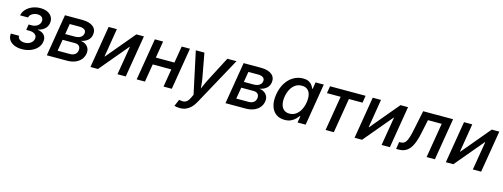

<svg xmlns="http://www.w3.org/2000/svg" viewBox="-16 -1372 6295 2401"><g transform="rotate(15 3132.0 -171.5)"><path d="M202.6 6.8Q143.6 6.8 100.1 -12.7Q56.6 -32.2 35.4 -66.7Q14.2 -101.1 20.5 -146H127.4Q124 -117.7 149.9 -99.1Q175.8 -80.6 216.8 -80.6Q246.1 -80.6 270 -90.8Q293.9 -101.1 309.8 -119.1Q325.7 -137.2 329.1 -159.7Q335.4 -196.8 308.8 -218.5Q282.2 -240.2 231.9 -240.2H193.8L205.6 -313H243.7Q287.6 -313 318.6 -334.5Q349.6 -356 355.5 -391.1Q360.4 -423.8 340.3 -444.3Q320.3 -464.8 282.2 -464.8Q244.1 -464.8 213.1 -446Q182.1 -427.2 176.3 -396H73.2Q81.5 -441.4 113.8 -475.8Q146 -510.3 194.1 -529.8Q242.2 -549.3 297.4 -549.3Q353.5 -549.3 392.3 -529.3Q431.2 -509.3 449 -475.1Q466.8 -440.9 459.5 -397.5Q451.2 -349.6 415.8 -319.6Q380.4 -289.6 334 -282.2L333.5 -278.8Q394 -270 420.9 -235.8Q447.8 -201.7 439 -150.9Q431.6 -104.5 398.4 -69.1Q365.2 -33.7 314.5 -13.4Q263.7 6.8 202.6 6.8Z M524.9 0 614.7 -542.5H839.8Q933.1 -542.5 980.7 -503.2Q1028.3 -463.9 1017.1 -397Q1009.3 -350.6 975.1 -322.5Q940.9 -294.4 888.2 -284.7Q924.3 -280.3 951.7 -262.7Q979 -245.1 992.4 -216.1Q1005.9 -187 999.5 -147.5Q992.2 -103.5 963.9 -70.1Q935.5 -36.6 890.1 -18.3Q844.7 0 785.2 0ZM640.6 -90.3H799.8Q836.9 -90.3 862.5 -107.7Q888.2 -125 894 -158.2Q900.4 -194.8 882.3 -216.6Q864.3 -238.3 824.2 -238.3H665.5ZM678.2 -316.4H804.2Q847.7 -316.4 876.5 -334.5Q905.3 -352.5 910.2 -385.7Q915.5 -417.5 892.6 -434.6Q869.6 -451.7 825.2 -451.7H700.7Z M1546.9 0H1439.5L1501 -368.2H1495.6L1187 0H1089.8L1179.7 -542.5H1286.6L1226.1 -173.8H1230.5L1539.1 -542.5H1636.7Z M2116.7 -325.2 2101.1 -232.4H1806.6L1821.8 -325.2ZM1885.3 -542.5 1795.4 0H1688.5L1778.3 -542.5ZM2232.9 -542.5 2143.1 0H2036.1L2126 -542.5Z M2230 197.3 2267.6 109.9 2283.7 112.3Q2310.1 118.2 2332 114.5Q2354 110.8 2372.1 94.2Q2390.1 77.6 2405.3 44.4L2425.3 2L2308.6 -542.5H2419.9L2476.6 -235.4Q2485.8 -185.1 2489.7 -135Q2493.7 -85 2499 -35.6H2466.8Q2488.8 -85 2510 -135.3Q2531.2 -185.5 2557.1 -235.4L2716.8 -542.5H2835.4L2496.1 77.6Q2473.1 120.1 2444.1 148.9Q2415 177.7 2379.9 192.6Q2344.7 207.5 2301.3 207.5Q2278.8 207.5 2259.5 204.3Q2240.2 201.2 2230 197.3Z M2837.9 0 2927.7 -542.5H3152.8Q3246.1 -542.5 3293.7 -503.2Q3341.3 -463.9 3330.1 -397Q3322.3 -350.6 3288.1 -322.5Q3253.9 -294.4 3201.2 -284.7Q3237.3 -280.3 3264.6 -262.7Q3292 -245.1 3305.4 -216.1Q3318.8 -187 3312.5 -147.5Q3305.2 -103.5 3276.9 -70.1Q3248.5 -36.6 3203.1 -18.3Q3157.7 0 3098.1 0ZM2953.6 -90.3H3112.8Q3149.9 -90.3 3175.5 -107.7Q3201.2 -125 3207 -158.2Q3213.4 -194.8 3195.3 -216.6Q3177.2 -238.3 3137.2 -238.3H2978.5ZM2991.2 -316.4H3117.2Q3160.6 -316.4 3189.5 -334.5Q3218.3 -352.5 3223.1 -385.7Q3228.5 -417.5 3205.6 -434.6Q3182.6 -451.7 3138.2 -451.7H3013.7Z M3603.5 10.7Q3537.1 10.7 3491.5 -23.4Q3445.8 -57.6 3427 -120.6Q3408.2 -183.6 3422.4 -270.5Q3437 -358.4 3477.1 -420.9Q3517.1 -483.4 3574.2 -516.6Q3631.3 -549.8 3696.8 -549.8Q3745.6 -549.8 3773.9 -533.9Q3802.2 -518.1 3816.9 -496.1Q3831.5 -474.1 3838.4 -455.1H3844.7L3858.9 -542.5H3965.3L3876 0H3771L3785.2 -84.5H3776.9Q3762.7 -64.9 3740.5 -42.7Q3718.3 -20.5 3684.6 -4.9Q3650.9 10.7 3603.5 10.7ZM3643.1 -80.6Q3688.5 -80.6 3723.9 -104.7Q3759.3 -128.9 3783 -171.9Q3806.6 -214.8 3815.9 -271Q3825.2 -327.6 3815.9 -369.9Q3806.6 -412.1 3778.8 -435.3Q3751 -458.5 3705.6 -458.5Q3658.2 -458.5 3622.3 -434.1Q3586.4 -409.7 3563.5 -367.4Q3540.5 -325.2 3531.2 -271Q3522.5 -216.8 3531.7 -173.6Q3541 -130.4 3568.8 -105.5Q3596.7 -80.6 3643.1 -80.6Z M4133.8 0 4208.5 -449.7H4031.2L4046.4 -542.5H4506.8L4491.7 -449.7H4315.4L4240.7 0Z M4966.3 0H4858.9L4920.4 -368.2H4915L4606.4 0H4509.3L4599.1 -542.5H4706.1L4645.5 -173.8H4649.9L4958.5 -542.5H5056.2Z M5046.9 0 5062 -92.8H5081.1Q5104 -92.8 5121.1 -102.1Q5138.2 -111.3 5151.6 -133.8Q5165 -156.2 5177.2 -196.3Q5189.5 -236.3 5201.7 -298.3L5252 -542.5H5639.2L5549.3 0H5441.9L5516.6 -450.2H5338.9L5300.8 -269.5Q5281.2 -175.8 5252.9 -116.5Q5224.6 -57.1 5183.3 -28.6Q5142.1 0 5083 0Z M6147.9 0H6040.5L6102.1 -368.2H6096.7L5788.1 0H5690.9L5780.8 -542.5H5887.7L5827.1 -173.8H5831.5L6140.1 -542.5H6237.8Z"/></g></svg>

Font: Inter 16pt Medium
Style: Italic
Weight: 500
Italic angle: -9.3988°
Version: Version 4.001;git-66647c0bb